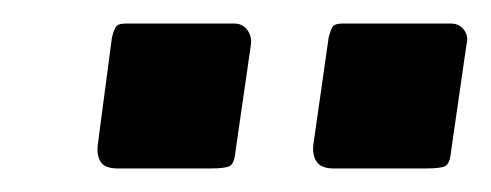

<svg xmlns="http://www.w3.org/2000/svg" viewBox="-20 -762 417 163"><path d="M193 -724 180 -634Q179 -623 175 -621Q171 -619 159 -619H80Q69 -619 65.5 -624.5Q62 -630 63 -639L75 -730Q77 -738 79 -740Q81 -742 87 -742H179Q186 -742 190 -736.5Q194 -731 193 -724ZM376 -724 363 -634Q362 -623 358 -621Q354 -619 342 -619H263Q253 -619 249 -624.5Q245 -630 246 -639L259 -730Q261 -738 263 -740Q265 -742 271 -742H363Q370 -742 374 -736.5Q378 -731 376 -724Z"/></svg>

Font: Libre Franklin SemiBold
Style: Italic
Weight: 600
Italic angle: -8°
Designer: Pablo Impallari, Rodrigo Fuenzalida, Nhung Nguyen
Foundry: Impallari Type
Version: Version 3.000